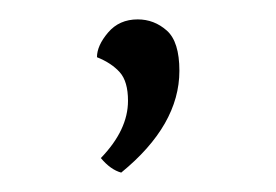

<svg xmlns="http://www.w3.org/2000/svg" viewBox="-20 -86 285 198"><path d="M84 77Q112 48 112 18Q112 -2 103.5 -11.5Q95 -21 80 -27Q80 -39 91.5 -52.5Q103 -66 122 -66Q139 -66 152 -54.5Q165 -43 165 -13Q165 43 105 92Q94 89 84 77Z"/></svg>

Font: Arima Madurai ExtraLight
Style: Regular
Weight: 275
Designer: Joana Correia and Natanael Gama
Foundry: NDISCOVER
Version: Version 1.019